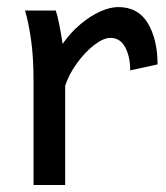

<svg xmlns="http://www.w3.org/2000/svg" viewBox="-20 -528 475 548"><path d="M75.7 0V-300.3Q75.7 -365.2 68.4 -416.3Q61 -467.3 51.3 -498H139.2Q144 -484.4 149.7 -455.3Q155.3 -426.3 158.7 -402.8Q181.6 -435.5 210 -459.2Q238.3 -482.9 266.4 -495.4Q294.4 -507.8 317.4 -507.8Q374.5 -507.8 402.1 -461.4Q429.7 -415 429.7 -344.2L351.6 -327.1Q351.6 -366.7 337.2 -393.3Q322.8 -419.9 295.4 -419.9Q275.4 -419.9 249 -399.7Q222.7 -379.4 199.5 -347.4Q176.3 -315.4 166 -283.2V0Z"/></svg>

Font: Lesson One
Style: Regular
Weight: 400
Designer: But Ko, Victor Gaultney, Annie Olsen, Julie Remington, Don Collingsworth, Eric Hays, Becca Hirsbrunner
Version: Version 1.100